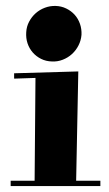

<svg xmlns="http://www.w3.org/2000/svg" viewBox="-20 -629 368 650"><path d="M27.8 -380.9 245.1 -387.2 237.8 -17.1H319.8V1H16.1V-17.1H97.2L100.1 -365.2L27.8 -362.8ZM255.9 -511.2Q254.4 -492.2 245.8 -475.3Q237.3 -458.5 223.6 -446Q210 -433.6 192.4 -426.8Q174.8 -419.9 155.8 -420.9Q135.7 -421.4 119.1 -429.7Q102.5 -438 90.8 -451.4Q79.1 -464.8 73.2 -482.4Q67.4 -500 68.8 -520Q69.8 -539.1 78.6 -555.7Q87.4 -572.3 100.8 -584.2Q114.3 -596.2 131.8 -602.8Q149.4 -609.4 168 -608.9Q187.5 -608.4 204.1 -600.3Q220.7 -592.3 232.7 -579.1Q244.6 -565.9 250.7 -548.3Q256.8 -530.8 255.9 -511.2Z"/></svg>

Font: Purple Purse
Style: Regular
Weight: 400
Designer: Astigmatic (AOETI)
Foundry: Astigmatic (AOETI)
Version: Version 1.000